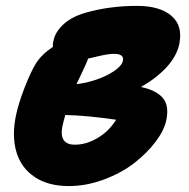

<svg xmlns="http://www.w3.org/2000/svg" viewBox="-20 -581 643 653"><path d="M213.9 51.8Q143.1 51.8 97.2 20.5Q51.3 -10.7 35.6 -64.7Q20 -118.7 34.2 -188Q43 -230 63.7 -283.2Q84.5 -336.4 102.1 -365.2Q121.1 -395.5 160.2 -421.9Q158.7 -430.7 162.1 -442.9Q167.5 -471.7 195.1 -497.6Q222.7 -523.4 269 -537.1Q351.1 -561 445.8 -561Q523.4 -561 563 -527.3Q602.5 -493.7 589.8 -431.2Q581.1 -390.1 546.4 -352.3Q511.7 -314.5 459 -285.2Q509.3 -274.9 532.5 -249.3Q555.7 -223.6 545.9 -173.8Q539.1 -138.7 509.5 -99.4Q480 -60.1 436.5 -26.4Q393.1 7.3 333.5 29.5Q273.9 51.8 213.9 51.8ZM367.2 -397.9Q358.4 -397.9 346.7 -396.2Q335 -394.5 326.4 -392.6Q317.9 -390.6 302.2 -387Q286.6 -383.3 279.8 -381.8Q273.4 -363.3 240.2 -294.9Q272.5 -298.3 307.4 -310.1Q342.3 -321.8 368.2 -339.4Q394 -356.9 397.9 -374Q400.4 -386.2 392.8 -392.1Q385.3 -397.9 367.2 -397.9ZM191.9 -149.9Q180.7 -88.9 234.9 -88.9Q272.5 -88.9 311 -111.1Q349.6 -133.3 375 -173.8Q272.9 -188.5 202.1 -189.9Q195.8 -168 191.9 -149.9Z"/></svg>

Font: Shantell Sans Irregular
Style: Italic
Weight: 800
Italic angle: -11.31°
Designer: Stephen Nixon, Anya Danilova, Shantell Martin
Foundry: Arrow Type
Version: Version 1.006;[9816181b4]